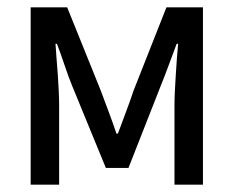

<svg xmlns="http://www.w3.org/2000/svg" viewBox="-20 -506 640 526"><path d="M64 0V-486H164L256 -258Q267 -228 278 -199Q289 -170 299 -140H303Q314 -170 325 -199Q336 -228 346 -258L436 -486H536V0H458V-218Q458 -234 459 -255.5Q460 -277 461.5 -299.5Q463 -322 464.5 -344.5Q466 -367 468 -386H464Q453 -357 442 -327Q431 -297 420 -270L332 -46H270L178 -270Q167 -297 157 -327Q147 -357 136 -386H132Q133 -367 135 -344.5Q137 -322 138.5 -299.5Q140 -277 141 -255.5Q142 -234 142 -218V0Z"/></svg>

Font: Source Code Pro
Style: Regular
Weight: 400
Monospace: yes
Designer: Paul D. Hunt, Teo Tuominen
Foundry: Adobe Systems Incorporated
Version: Version 2.030;PS 1.000;hotconv 16.6.51;makeotf.lib2.5.65220